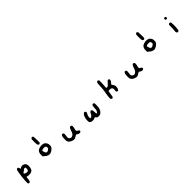

<svg xmlns="http://www.w3.org/2000/svg" viewBox="754 -3414 6492 6492"><g transform="rotate(-45 4000.0 -168.5)"><path d="M598 -141Q586 -154 567 -154Q552 -154 538.5 -146Q525 -138 499 -115Q475 -93 452 -81Q432 -71 426.5 -64.5Q421 -58 421 -44Q421 -35 425 -31Q429 -27 441 -23Q461 -16 475 -6Q490 5 522 5Q559 5 572 -1Q585 -7 594 -28Q605 -51 607 -91Q609 -116 607.5 -124Q606 -132 598 -141ZM373 -320Q408 -333 433 -305Q447 -289 447 -264Q447 -240 454 -235Q461 -230 477 -242Q490 -250 523.5 -262Q557 -274 569 -274Q579 -274 618 -262Q657 -251 679 -229Q743 -168 713 -27Q701 33 681.5 60Q662 87 618 104Q592 114 576 116.5Q560 119 517 119Q477 119 462.5 117Q448 115 433 108Q410 96 404 106Q398 116 394 170Q389 247 376 279Q363 311 335 318Q322 321 304 311.5Q286 302 280.5 288.5Q275 275 280.5 159Q286 43 293 10Q301 -28 306 -76Q312 -132 319 -165Q326 -199 330 -232Q333 -263 345.5 -288.5Q358 -314 373 -320Z M1584 -159Q1570 -172 1561.5 -174.5Q1553 -177 1517 -176Q1470 -176 1441 -165Q1413 -154 1407.5 -142.5Q1402 -131 1414 -108Q1424 -83 1424 -70Q1424 -55 1436 -34.5Q1448 -14 1461 -7Q1515 21 1583 -44L1608 -67L1606 -104Q1604 -130 1601 -138.5Q1598 -147 1584 -159ZM1449 -286Q1505 -296 1513 -296Q1531 -297 1577 -287.5Q1623 -278 1632 -272Q1653 -259 1674 -234Q1695 -209 1706 -184Q1716 -161 1718.5 -146.5Q1721 -132 1721 -98Q1721 -64 1719 -50Q1717 -36 1708 -18Q1683 35 1611.5 79.5Q1540 124 1490 118Q1400 107 1344 48Q1328 32 1321 32Q1314 32 1296 14L1279 -4V-67Q1279 -107 1281 -125Q1283 -143 1292 -167Q1309 -217 1346 -244.5Q1383 -272 1449 -286ZM1452 -705Q1475 -725 1500 -716.5Q1525 -708 1534 -677Q1537 -667 1538.5 -578Q1540 -489 1540 -417Q1539 -399 1523.5 -384Q1508 -369 1490 -369Q1473 -369 1457.5 -382Q1442 -395 1435 -415Q1428 -434 1426 -548Q1424 -642 1428 -665.5Q1432 -689 1452 -705Z M2277 -67Q2304 -73 2326 -52Q2353 -26 2335 63Q2321 129 2329.5 164Q2338 199 2371 218Q2427 251 2477 218Q2515 194 2534 166Q2553 138 2568 84Q2577 56 2591 22Q2605 -12 2614 -27Q2623 -41 2638.5 -50.5Q2654 -60 2666 -60Q2681 -60 2696.5 -48.5Q2712 -37 2717 -21Q2723 -4 2720 30Q2717 64 2706 95Q2685 162 2696 191Q2701 205 2732 221Q2765 237 2775 248Q2785 259 2785 280Q2785 295 2782 301.5Q2779 308 2768 317Q2745 337 2702.5 328.5Q2660 320 2618 288Q2605 277 2594 279.5Q2583 282 2555 302Q2489 351 2436 351Q2409 351 2365 336.5Q2321 322 2295 305Q2270 287 2249 261Q2228 235 2221 213Q2215 193 2215.5 127.5Q2216 62 2222 26Q2235 -57 2277 -67Z M3306 -51Q3332 -65 3342 -62Q3376 -52 3383.5 -22Q3391 8 3368 42Q3329 98 3325 167Q3323 208 3327.5 219.5Q3332 231 3350 231Q3363 231 3384 217Q3405 203 3421 184Q3432 172 3448.5 142Q3465 112 3465 104.5Q3465 97 3479 82.5Q3493 68 3507 62Q3521 55 3526 55Q3531 55 3543 62Q3569 78 3575.5 96.5Q3582 115 3583 178Q3585 254 3591 261Q3602 274 3622 257Q3642 240 3658 205Q3669 182 3672 163.5Q3675 145 3678 85Q3681 15 3688 -10.5Q3695 -36 3714 -49Q3740 -68 3770 -49Q3789 -38 3793 -13.5Q3797 11 3793 91Q3790 147 3786.5 171.5Q3783 196 3775 219Q3760 263 3746.5 285Q3733 307 3705 335Q3675 364 3653.5 373Q3632 382 3589 382Q3544 382 3520 371Q3496 360 3485 335Q3480 321 3467.5 317Q3455 313 3442 321Q3423 333 3390 340Q3357 347 3325 345Q3286 342 3263 332.5Q3240 323 3223 303Q3211 287 3208.5 276Q3206 265 3205 218Q3204 155 3212 127Q3217 109 3227 70Q3233 42 3257 2Q3272 -21 3281.5 -32Q3291 -43 3306 -51Z M4379 -490Q4394 -497 4404 -498Q4414 -498 4431 -484.5Q4448 -471 4451 -460Q4454 -447 4449.5 -326.5Q4445 -206 4440 -175Q4434 -141 4435.5 -131.5Q4437 -122 4447 -115Q4455 -109 4462.5 -109Q4470 -109 4488.5 -112.5Q4507 -116 4516.5 -122Q4526 -128 4541 -145Q4620 -236 4638 -252Q4656 -268 4678 -269Q4697 -269 4711.5 -254Q4726 -239 4726 -220Q4726 -174 4671 -117Q4638 -82 4638 -75Q4638 -67 4660 -39Q4682 -11 4697 23Q4707 46 4709 58.5Q4711 71 4709 103Q4705 164 4685.5 200Q4666 236 4637 236Q4571 236 4589 138Q4597 90 4590 67Q4583 44 4553 23Q4538 12 4527.5 9.5Q4517 7 4479 7Q4428 7 4420 11Q4414 16 4408 62Q4404 103 4395 138Q4389 166 4385 207Q4382 240 4373 255.5Q4364 271 4342 279Q4310 290 4285 252Q4277 240 4275 230.5Q4273 221 4275 197Q4277 159 4286 91.5Q4295 24 4299 10Q4304 -7 4310 -50Q4316 -102 4323 -141Q4331 -186 4335 -313Q4338 -400 4340.5 -422.5Q4343 -445 4351 -460Q4362 -482 4379 -490Z M5277 -67Q5304 -73 5326 -52Q5353 -26 5335 63Q5321 129 5329.5 164Q5338 199 5371 218Q5427 251 5477 218Q5515 194 5534 166Q5553 138 5568 84Q5577 56 5591 22Q5605 -12 5614 -27Q5623 -41 5638.5 -50.5Q5654 -60 5666 -60Q5681 -60 5696.5 -48.5Q5712 -37 5717 -21Q5723 -4 5720 30Q5717 64 5706 95Q5685 162 5696 191Q5701 205 5732 221Q5765 237 5775 248Q5785 259 5785 280Q5785 295 5782 301.5Q5779 308 5768 317Q5745 337 5702.5 328.5Q5660 320 5618 288Q5605 277 5594 279.5Q5583 282 5555 302Q5489 351 5436 351Q5409 351 5365 336.5Q5321 322 5295 305Q5270 287 5249 261Q5228 235 5221 213Q5215 193 5215.5 127.5Q5216 62 5222 26Q5235 -57 5277 -67Z M6584 -159Q6570 -172 6561.5 -174.5Q6553 -177 6517 -176Q6470 -176 6441 -165Q6413 -154 6407.5 -142.5Q6402 -131 6414 -108Q6424 -83 6424 -70Q6424 -55 6436 -34.5Q6448 -14 6461 -7Q6515 21 6583 -44L6608 -67L6606 -104Q6604 -130 6601 -138.5Q6598 -147 6584 -159ZM6449 -286Q6505 -296 6513 -296Q6531 -297 6577 -287.5Q6623 -278 6632 -272Q6653 -259 6674 -234Q6695 -209 6706 -184Q6716 -161 6718.5 -146.5Q6721 -132 6721 -98Q6721 -64 6719 -50Q6717 -36 6708 -18Q6683 35 6611.5 79.5Q6540 124 6490 118Q6400 107 6344 48Q6328 32 6321 32Q6314 32 6296 14L6279 -4V-67Q6279 -107 6281 -125Q6283 -143 6292 -167Q6309 -217 6346 -244.5Q6383 -272 6449 -286ZM6452 -705Q6475 -725 6500 -716.5Q6525 -708 6534 -677Q6537 -667 6538.5 -578Q6540 -489 6540 -417Q6539 -399 6523.5 -384Q6508 -369 6490 -369Q6473 -369 6457.5 -382Q6442 -395 6435 -415Q6428 -434 6426 -548Q6424 -642 6428 -665.5Q6432 -689 6452 -705Z M7464 -141Q7474 -152 7481 -155.5Q7488 -159 7500 -159Q7539 -159 7553 -119Q7559 -101 7560 -4Q7560 100 7544 215Q7541 234 7525.5 248Q7510 262 7492 262Q7474 262 7463.5 256.5Q7453 251 7443 234Q7434 220 7432.5 189Q7431 158 7438 139Q7445 122 7447 -51L7448 -122ZM7488 -398Q7511 -417 7539.5 -405.5Q7568 -394 7568 -366Q7568 -347 7563.5 -338.5Q7559 -330 7547 -323Q7518 -309 7496 -321Q7474 -333 7474 -365Q7474 -379 7476.5 -385.5Q7479 -392 7488 -398Z"/></g></svg>

Font: linja li nja tan jan Jami
Style: Regular
Weight: 400
Designer: jan Jami
Version: Version 1.0